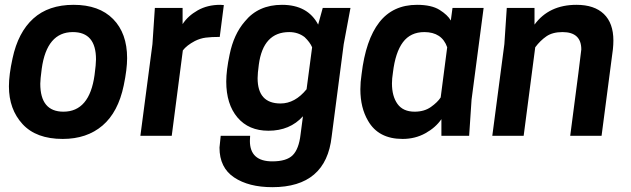

<svg xmlns="http://www.w3.org/2000/svg" viewBox="-20 -563 2615 796"><path d="M243 -100Q351 -100 372 -252Q378 -297 378 -317Q378 -430 282 -430Q174 -430 153 -278Q147 -233 147 -216Q147 -100 243 -100ZM240 13Q130 13 73.5 -48.5Q17 -110 17 -205Q17 -253 32 -321Q55 -429 118 -486Q181 -543 285 -543Q391 -543 449 -484Q507 -425 507 -322Q507 -276 493 -209Q470 -98 405 -42.5Q340 13 240 13Z M692 0H562L612 -380L622 -530H737V-463Q759 -497 799.5 -520Q840 -543 893 -543L908 -542L891 -410Q856 -410 833 -407Q810 -404 788 -393Q754 -375 738 -354Z M1109 213Q1011 213 950.5 172.5Q890 132 890 49L895 0H1017L1016 21Q1016 106 1109 106Q1168 106 1193.5 80.5Q1219 55 1226 -5L1236 -81Q1182 -21 1093 -21Q1011 -21 964.5 -76Q918 -131 918 -225Q918 -271 932 -337Q949 -421 995 -474Q1051 -543 1149 -543Q1256 -543 1299 -461L1318 -530H1433L1405 -380L1355 3Q1332 213 1109 213ZM1143 -134Q1203 -134 1251 -193L1274 -367Q1265 -388 1243 -409Q1216 -430 1179 -430Q1071 -430 1053 -295Q1048 -258 1048 -239Q1048 -134 1143 -134Z M1985 -530H1856ZM1649 13Q1549 13 1506 -62Q1474 -116 1474 -193Q1474 -222 1479 -255Q1496 -398 1552.5 -470.5Q1609 -543 1709 -543Q1769 -543 1802.5 -522Q1836 -501 1849 -478L1856 -530H1985L1935 -150L1925 0H1810V-69Q1786 -34 1743.5 -10.5Q1701 13 1649 13ZM1699 -100Q1739 -100 1766.5 -119.5Q1794 -139 1807 -159L1834 -367Q1812 -430 1739 -430Q1682 -430 1650.5 -388Q1619 -346 1609 -262Q1605 -237 1605 -217Q1605 -164 1628 -132Q1651 -100 1699 -100Z M2474 0H2344Q2389 -342 2390 -358Q2390 -430 2312 -430Q2271 -430 2245.5 -412.5Q2220 -395 2199 -367L2151 0H2021L2071 -380L2081 -530H2196V-461Q2256 -543 2370 -543Q2444 -543 2483.5 -505Q2523 -467 2523 -395Q2523 -378 2521 -359Z"/></svg>

Font: Tanohe Sans SemiBold
Style: Italic
Weight: 600
Designer: Village Type and Design LLC & Cristiano Sobral
Foundry: Cooper Hewitt Smithsonian Design Museum
Version: Version 1.00;September 29, 2021;FontCreator 13.0.0.2655 64-b